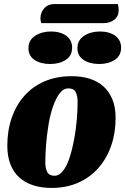

<svg xmlns="http://www.w3.org/2000/svg" viewBox="-20 -905 616 945"><path d="M233 20Q184 20 143.5 7Q103 -6 74.5 -32Q46 -58 31 -97Q16 -136 16 -188Q16 -262 37.5 -324.5Q59 -387 99.5 -433Q140 -479 199 -504.5Q258 -530 333 -530Q383 -530 423 -517Q463 -504 490.5 -478.5Q518 -453 533.5 -415Q549 -377 549 -325Q549 -251 527.5 -188.5Q506 -126 465 -79Q424 -32 365.5 -6Q307 20 233 20ZM248 -40Q272 -40 291 -65Q310 -90 323 -130.5Q336 -171 345 -219.5Q354 -268 358 -316.5Q362 -365 362 -404Q362 -433 352.5 -451.5Q343 -470 317 -470Q292 -470 273.5 -445.5Q255 -421 241 -381Q227 -341 219 -292.5Q211 -244 207 -195.5Q203 -147 203 -106Q203 -77 212.5 -58.5Q222 -40 248 -40ZM183 -791Q181 -797 180 -803Q179 -809 179 -815Q179 -843 197.5 -864Q216 -885 248 -885H560Q562 -878 563 -870.5Q564 -863 564 -857Q565 -826 543.5 -808.5Q522 -791 488 -791ZM227 -590Q180 -590 150 -610Q120 -630 120 -668Q120 -707 152.5 -728.5Q185 -750 231 -750Q277 -750 306 -729Q335 -708 335 -670Q335 -631 304 -610.5Q273 -590 227 -590ZM468 -590Q422 -590 391.5 -610Q361 -630 361 -668Q361 -707 393.5 -728.5Q426 -750 472 -750Q518 -750 547 -729Q576 -708 576 -670Q576 -631 545 -610.5Q514 -590 468 -590Z"/></svg>

Font: Sansita Swashed Light ExtraBold
Style: Regular
Weight: 800
Version: Version 1.003